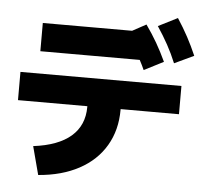

<svg xmlns="http://www.w3.org/2000/svg" viewBox="-58 -878 1054 999"><g transform="rotate(5 469.0 -378.5)"><path d="M401.4 -315.4V-319.3H39.1V-466.8H879.9V-319.3H575.2V-315.4Q575.2 -209.5 527.3 -128.2Q479.5 -46.9 389.9 1.5Q300.3 49.8 177.7 59.6L138.7 -87.9Q268.6 -104 335 -161.6Q401.4 -219.2 401.4 -315.4ZM132.8 -730.5H599.1L670.9 -769.5Q703.1 -724.1 728.8 -679.7Q754.4 -635.3 778.3 -584L676.8 -532.2Q666.5 -555.7 651.9 -583H132.8ZM730.5 -766.6 831.1 -817.4Q862.8 -768.6 887 -723.6Q911.1 -678.7 932.6 -628.9L831.1 -581.1Q810.5 -630.9 786.4 -674.8Q762.2 -718.8 730.5 -766.6Z"/></g></svg>

Font: Pretendard JP Black
Style: Regular
Weight: 900
Designer: Base glyphs from Inter by Rasmus Andersson; Hangeul glyphs from Noto Sans CJK(Source Han Sans) by Jang Soo-young and Kan
Foundry: Kil Hyung-jin
Version: Version 1.309